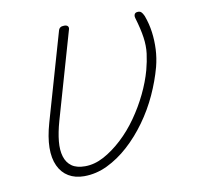

<svg xmlns="http://www.w3.org/2000/svg" viewBox="-65 -588 710 677"><g transform="rotate(-10 289.5 -250.0)"><path d="M184 19Q152 19 128.5 5Q105 -9 92.5 -36Q80 -63 80.5 -101Q81 -139 95 -188L185 -501Q187 -509 192 -512.5Q197 -516 206 -516Q216 -516 219.5 -511Q223 -506 220 -498L131 -188Q120 -149 117 -117.5Q114 -86 121 -63Q128 -40 145.5 -27.5Q163 -15 193 -15Q227 -15 260.5 -33Q294 -51 326.5 -81Q359 -111 386 -149.5Q413 -188 433 -229.5Q453 -271 464 -311Q472 -341 475.5 -368.5Q479 -396 474.5 -427Q470 -458 458 -498Q456 -504 457 -509Q458 -514 461.5 -516.5Q465 -519 472 -519Q478 -519 482.5 -515Q487 -511 492 -500Q503 -470 507 -439.5Q511 -409 509.5 -378Q508 -347 500 -316Q487 -268 465 -220Q443 -172 412 -129Q381 -86 344.5 -53Q308 -20 267.5 -0.5Q227 19 184 19Z"/></g></svg>

Font: Playwrite AU QLD Thin
Style: Regular
Weight: 250
Designer: Veronika Burian, José Scaglione
Foundry: TypeTogether
Version: Version 1.002